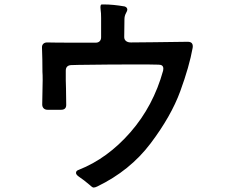

<svg xmlns="http://www.w3.org/2000/svg" viewBox="-20 -822 1040 864"><path d="M847 -607Q832 -523 791 -411Q750 -299 657.5 -176.5Q565 -54 418 17Q408 22 401 22Q397 22 390 16Q383 10 382 9Q360 -10 335 -27Q322 -36 322 -44Q322 -54 335 -58Q464 -109 567 -227Q670 -345 714 -504Q715 -507 715 -513Q715 -531 694 -531Q665 -532 587 -532Q476 -532 334 -530Q321 -529 299 -529Q276 -527 276 -504V-460Q276 -439 277 -424L278 -350Q278 -328 255 -328H194Q183 -328 176.5 -334.5Q170 -341 170 -352L172 -462Q172 -487 171 -498Q171 -558 169 -606Q168 -618 174.5 -624.5Q181 -631 192 -631Q227 -630 311 -630H365H411Q422 -630 428.5 -636.5Q435 -643 435 -654V-741Q435 -765 433 -776Q432 -781 432 -789Q432 -802 438 -802H448Q489 -802 541 -793Q553 -789 553 -778Q553 -774 546.5 -762Q540 -750 540 -735L539 -655Q539 -644 547 -637.5Q555 -631 569 -631L673 -632Q783 -634 825 -634Q851 -634 847 -607Z"/></svg>

Font: Shippori Gothic B2 Bold
Style: Regular
Weight: 700
Designer: FONTDASU
Foundry: FONTDASU / Google Inc. / but / Adobe
Version: Version 1.130